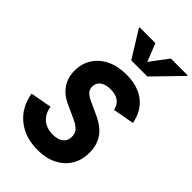

<svg xmlns="http://www.w3.org/2000/svg" viewBox="-296 -1115 1238 1238"><g transform="rotate(45 323.0 -495.5)"><path d="M302.5 17Q188 17 112.2 -44Q36.5 -105 18 -213L164.5 -239.5Q173 -183.5 209 -153Q245 -122.5 302 -122.5Q348 -122.5 373.5 -142.8Q399 -163 399 -199.5Q399 -230.5 381.2 -250.8Q363.5 -271 321 -290L229 -332Q171.5 -358.5 140.2 -404.5Q109 -450.5 109 -514Q109 -579 140.8 -628.2Q172.5 -677.5 229.8 -705.2Q287 -733 363 -733Q467.5 -733 531.8 -683.8Q596 -634.5 614 -541.5L468 -514.5Q452 -593.5 358 -593.5Q313 -593.5 287.5 -574Q262 -554.5 262 -521.5Q262 -498 275.8 -481.8Q289.5 -465.5 320 -451L410 -409.5Q484.5 -375.5 518.2 -326.8Q552 -278 552 -206Q552 -139.5 520.8 -89.2Q489.5 -39 433.5 -11Q377.5 17 302.5 17ZM321 -819 208 -1001 209 -1008H352L411 -860.5H382.5L493 -1008H646L645 -1001L468 -819Z"/></g></svg>

Font: Google Sans Code
Style: Italic
Weight: 400
Italic angle: -10°
Monospace: yes
Designer: Google Sans Code Authors
Foundry: Google LLC
Version: Version 6.000